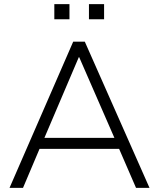

<svg xmlns="http://www.w3.org/2000/svg" viewBox="-20 -906 768 926"><path d="M26 0 333 -705H389L701 0H636L548 -203L577 -188H143L177 -203L91 0ZM360 -630 189 -229 166 -241H554L537 -229L362 -630ZM409 -813V-886H482V-813ZM242 -813V-886H315V-813Z"/></svg>

Font: Mulish ExtraLight Light
Style: Regular
Weight: 300
Version: Version 3.603